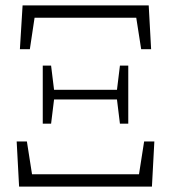

<svg xmlns="http://www.w3.org/2000/svg" viewBox="-20 -694 636 714"><path d="M51 0 42 -168H80L106 -2L77 -46H519L490 -2L516 -168H554L545 0ZM139 -234V-450H170L182 -352V-332L170 -234ZM161 -324V-360H435V-324ZM426 -234 414 -332V-352L426 -450H457V-234ZM54 -511 64 -674H533L542 -511H505L480 -671L507 -628H89L115 -671L91 -511Z"/></svg>

Font: Source Serif 4 18pt Light
Style: Regular
Weight: 300
Designer: Frank Grießhammer
Foundry: Adobe Systems Incorporated
Version: Version 4.004;hotconv 1.0.116;makeotfexe 2.5.65601